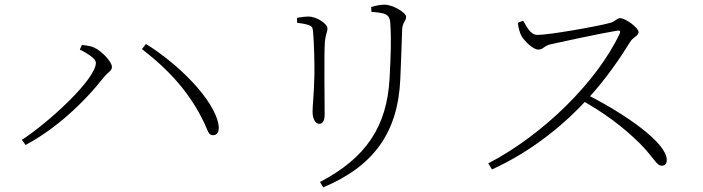

<svg xmlns="http://www.w3.org/2000/svg" viewBox="-20 -754 3020 825"><path d="M74 -153 90 -131C215 -198 334 -305 427 -423C444 -444 461 -450 461 -466C461 -490 415 -536 384 -550C365 -558 345 -559 332 -561L323 -541C345 -530 392 -505 392 -484C392 -414 192 -230 74 -153ZM896 -173C911 -173 924 -186 919 -217C901 -329 738 -485 607 -565L590 -543C708 -452 797 -354 859 -223C875 -187 877 -173 896 -173Z M1355 28 1369 51C1586 -40 1690 -185 1700 -414C1703 -476 1706 -566 1708 -626C1709 -659 1725 -662 1725 -682C1725 -699 1669 -734 1632 -734C1617 -734 1594 -730 1575 -724L1576 -703C1603 -701 1626 -698 1636 -693C1654 -684 1656 -669 1657 -654C1662 -581 1659 -515 1654 -418C1643 -210 1552 -75 1355 28ZM1352 -222C1363 -222 1375 -230 1375 -262C1375 -292 1372 -530 1376 -573C1379 -608 1387 -616 1387 -632C1387 -653 1339 -683 1305 -683C1293 -683 1274 -681 1256 -677L1257 -656C1277 -653 1291 -652 1307 -646C1324 -640 1324 -632 1326 -607C1329 -572 1332 -477 1331 -432C1329 -345 1323 -301 1323 -274C1323 -246 1334 -222 1352 -222Z M2078 -52 2094 -26C2273 -107 2414 -229 2507 -331C2587 -418 2653 -517 2687 -573C2700 -595 2724 -600 2724 -616C2724 -634 2669 -676 2644 -676C2632 -676 2622 -661 2603 -656C2545 -640 2339 -604 2290 -604C2257 -604 2242 -643 2228 -665L2205 -656C2208 -628 2216 -608 2221 -599C2233 -578 2270 -541 2293 -541C2315 -541 2316 -557 2347 -564C2403 -576 2547 -608 2631 -622C2642 -624 2648 -622 2643 -610C2545 -402 2313 -174 2078 -52ZM2823 -42C2839 -42 2845 -52 2845 -67C2845 -141 2666 -264 2503 -347L2482 -322C2573 -270 2651 -215 2730 -137C2791 -75 2801 -42 2823 -42Z"/></svg>

Font: Source Han Serif TW VF
Style: Regular
Weight: 250
Designer: Ryoko NISHIZUKA 西塚涼子 (kana & ideographs); Frank Grießhammer (Latin, Greek & Cyrillic); Wenlong ZHANG 张文龙 (bopomofo); San
Foundry: Adobe
Version: Version 2.002;hotconv 1.1.0;makeotfexe 2.6.0